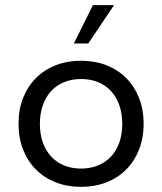

<svg xmlns="http://www.w3.org/2000/svg" viewBox="-20 -716 630 746"><path d="M295 10Q241 10 196.5 -7.5Q152 -25 120 -57Q88 -89 70 -134Q52 -179 52 -235Q52 -291 70 -336Q88 -381 120 -413Q152 -445 196.5 -462.5Q241 -480 295 -480Q349 -480 393.5 -462.5Q438 -445 470 -413Q502 -381 520 -336Q538 -291 538 -235Q538 -179 520 -134Q502 -89 470 -57Q438 -25 393.5 -7.5Q349 10 295 10ZM295 -61Q331 -61 360.5 -73Q390 -85 411 -107.5Q432 -130 443.5 -162Q455 -194 455 -235Q455 -275 443.5 -307.5Q432 -340 411 -362.5Q390 -385 360.5 -397Q331 -409 295 -409Q259 -409 229.5 -397Q200 -385 179 -362.5Q158 -340 146.5 -307.5Q135 -275 135 -235Q135 -194 146.5 -162Q158 -130 179 -107.5Q200 -85 229.5 -73Q259 -61 295 -61ZM267 -547 341 -696H423L323 -547Z"/></svg>

Font: Gantari
Style: Regular
Weight: 400
Designer: Anugrah Pasau
Foundry: Lafontype
Version: Version 1.000; ttfautohint (v1.8.4)